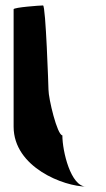

<svg xmlns="http://www.w3.org/2000/svg" viewBox="-20 -723 391 705"><path d="M30 -258C30 -108 216 -38 296 -38C240 -38 209 -167 209 -226C190 -227 158 -361 158 -394C158 -401 148 -703 138 -703C128 -703 30 -696 30 -689Z"/></svg>

Font: Ampere
Style: SuCnd
Weight: 400
Version: Version 1